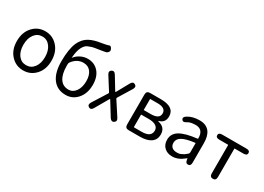

<svg xmlns="http://www.w3.org/2000/svg" viewBox="-10 -1610 3342 2426"><g transform="rotate(30 1661.0 -397.0)"><path d="M127 -62Q51 -141 51 -271.5Q51 -402 127 -482Q198 -557 303 -557Q408 -557 479 -482Q555 -402 555 -271.5Q555 -141 479 -62Q408 13 303 13Q198 13 127 -62ZM189 -120Q232 -63 303 -63Q374 -63 417.5 -120Q461 -177 461 -271Q461 -365 417.5 -423Q374 -481 303.5 -481Q233 -481 189.5 -423Q146 -365 146 -271Q146 -177 189 -120Z M922 13Q800 13 733 -76Q666 -165 666 -329Q666 -505 708 -604Q746 -692 826 -735Q887 -767 981 -781Q1006 -785 1031 -790L1050 -794Q1073 -798 1092 -806Q1112 -814 1131 -777Q1149 -741 1107 -714Q1102 -710 1025 -698Q921 -683 907 -677Q882 -667 857 -658Q823 -645 795 -595Q765 -541 757 -436Q757 -431 760 -435Q792 -476 840.5 -500Q889 -524 942 -524Q1040 -524 1100 -455.5Q1160 -387 1160 -269Q1160 -142 1090 -63Q1023 13 922 13ZM921 -63Q984 -63 1024.5 -120Q1065 -177 1065 -269Q1065 -354 1027 -403.5Q989 -453 919 -453Q828 -453 763 -368Q753 -354 753 -337V-312Q753 -193 796 -128Q839 -63 921 -63Z M1259 0Q1224 -22 1252 -66L1383 -274Q1389 -283 1383 -292L1266 -477Q1238 -521 1273 -543Q1309 -565 1336 -520L1443 -344Q1449 -333 1451 -333Q1453 -333 1459 -343L1555 -517Q1580 -563 1616 -542Q1651 -522 1624 -477L1505 -283Q1499 -274 1505 -265L1634 -67Q1663 -23 1627 0Q1592 22 1564 -22L1446 -213Q1440 -224 1437.5 -224Q1435 -224 1429 -214L1320 -25Q1294 21 1259 0Z M1837 0Q1785 0 1785 -52V-491Q1785 -543 1837 -543H1994Q2194 -543 2194 -405Q2194 -316 2111 -292Q2103 -290 2103 -287.5Q2103 -285 2111 -283Q2217 -259 2217 -156Q2217 -77 2157 -37Q2101 0 2002 0ZM1875 -70Q1875 -65 1880 -65H1992Q2127 -65 2127 -161Q2127 -203 2091 -226.5Q2055 -250 1986 -250H1880Q1875 -250 1875 -245ZM1875 -321Q1875 -316 1880 -316H1978Q2104 -316 2104 -397Q2104 -478 1985 -478H1880Q1875 -478 1875 -473Z M2477 13Q2407 13 2362.5 -28Q2318 -69 2318 -141Q2318 -229 2397.5 -276.5Q2477 -324 2646 -343Q2652 -344 2652 -351Q2652 -481 2540 -481Q2463 -481 2423 -454Q2379 -425 2359 -455Q2339 -485 2383 -513Q2452 -557 2555 -557Q2651 -557 2699 -496Q2743 -439 2743 -334V-51Q2743 0 2706 2Q2669 5 2662 -46L2661 -58Q2660 -65 2658.5 -65Q2657 -65 2644 -54Q2563 13 2477 13ZM2503 -60Q2541 -60 2555 -67Q2578 -78 2601 -90Q2610 -95 2641 -122Q2652 -132 2652 -147V-279Q2652 -284 2647 -283Q2519 -268 2461 -234Q2407 -202 2407 -147Q2407 -103 2435 -80Q2460 -60 2503 -60Z M3066 0Q3020 0 3020 -52V-464Q3020 -469 3015 -469H2890Q2838 -469 2838 -506Q2838 -543 2890 -543H3242Q3294 -543 3294 -506Q3294 -469 3242 -469H3116Q3111 -469 3111 -464V-52Q3111 0 3066 0Z"/></g></svg>

Font: Resource Han Rounded KR
Style: Regular
Weight: 400
Designer: Cyano Hao (round all glyphs); Ryoko NISHIZUKA 西塚涼子 (kana, bopomofo & ideographs); Paul D. Hunt (Latin, Greek & Cyrillic)
Foundry: Cyano Hao
Version: 0.990